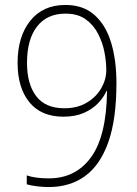

<svg xmlns="http://www.w3.org/2000/svg" viewBox="-20 -745 551 775"><path d="M450 -410Q450 -263 417 -170.5Q384 -78 323 -34Q262 10 177 10Q154 10 129.5 7Q105 4 88 -1V-37Q123 -25 177 -25Q286 -25 348 -111Q410 -197 412 -378H410Q399 -353 376.5 -329Q354 -305 319 -289.5Q284 -274 236 -274Q146 -274 98.5 -332.5Q51 -391 51 -491Q51 -597 102 -661Q153 -725 244 -725Q316 -725 361.5 -684.5Q407 -644 428.5 -573Q450 -502 450 -410ZM244 -690Q170 -690 129.5 -638Q89 -586 89 -491Q89 -406 126 -357Q163 -308 240 -308Q292 -308 330 -330.5Q368 -353 388.5 -388.5Q409 -424 409 -462Q409 -494 402 -532.5Q395 -571 376.5 -607.5Q358 -644 326 -667Q294 -690 244 -690Z"/></svg>

Font: Noto Sans Sinhala UI SemiCondensed ExtraLight
Style: Regular
Weight: 200
Width: 4
Designer: Jelle Bosma - Monotype Design Team
Foundry: Monotype Imaging Inc.
Version: Version 2.006; ttfautohint (v1.8.4.7-5d5b)